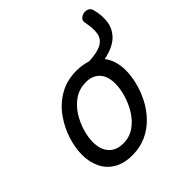

<svg xmlns="http://www.w3.org/2000/svg" viewBox="-191 -866 1038 1038"><g transform="rotate(-45 328.5 -346.5)"><path d="M241 19Q179 19 136 -6Q93 -31 71.5 -75.5Q50 -120 50 -176Q50 -229 69 -288.5Q88 -348 125.5 -400.5Q163 -453 219.5 -486Q276 -519 351 -519Q374 -519 395 -515.5Q416 -512 434 -506Q502 -509 534 -527.5Q566 -546 572 -581Q578 -616 567 -668Q563 -685 572.5 -696Q582 -707 598 -710.5Q614 -714 628 -708Q642 -702 647 -686Q662 -632 654.5 -584.5Q647 -537 611 -503.5Q575 -470 503 -455Q522 -431 531.5 -399.5Q541 -368 541 -331Q541 -291 529.5 -243.5Q518 -196 494.5 -149.5Q471 -103 435 -65Q399 -27 350.5 -4Q302 19 241 19ZM251 -61Q300 -61 337 -87Q374 -113 399 -153.5Q424 -194 437 -238.5Q450 -283 450 -321Q450 -360 437 -386Q424 -412 400 -425.5Q376 -439 343 -439Q293 -439 255 -413.5Q217 -388 191.5 -348Q166 -308 153 -264Q140 -220 140 -183Q140 -144 153.5 -116.5Q167 -89 192 -75Q217 -61 251 -61Z"/></g></svg>

Font: Playwrite BE VLG
Style: Regular
Weight: 400
Designer: Veronika Burian, José Scaglione
Foundry: TypeTogether
Version: Version 1.002